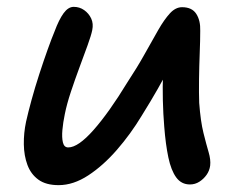

<svg xmlns="http://www.w3.org/2000/svg" viewBox="-20 -529 703 560"><path d="M151 11Q114 11 92 -5Q70 -21 60 -48Q50 -75 49.5 -108Q49 -141 56 -174Q62 -201 72 -237.5Q82 -274 94.5 -312.5Q107 -351 119 -384.5Q131 -418 139 -437Q152 -472 165.5 -490.5Q179 -509 195 -509Q212 -509 225.5 -499.5Q239 -490 246 -475Q253 -460 249 -441Q246 -426 235.5 -397Q225 -368 212 -333Q199 -298 187 -262Q175 -226 169 -196Q164 -172 162 -150Q160 -128 163.5 -113.5Q167 -99 179 -99Q208 -99 253 -150Q298 -201 351 -288Q380 -332 402 -371.5Q424 -411 441.5 -441.5Q459 -472 475.5 -490Q492 -508 511 -508Q540 -508 552.5 -488.5Q565 -469 564 -439Q564 -412 562.5 -374Q561 -336 560.5 -297Q560 -258 561 -229Q565 -175 573.5 -141Q582 -107 588.5 -85Q595 -63 593 -46Q591 -31 582.5 -19Q574 -7 561.5 1Q549 9 534 9Q509 9 494 -11.5Q479 -32 471 -70Q463 -108 459 -160Q456 -196 455 -236Q454 -276 455.5 -316Q457 -356 459 -390L496 -374Q486 -353 472.5 -328Q459 -303 440 -269.5Q421 -236 393 -191Q361 -138 321 -92Q281 -46 237.5 -17.5Q194 11 151 11Z"/></svg>

Font: Shantell Sans Medium
Style: Italic
Weight: 500
Italic angle: -11°
Designer: Stephen Nixon, Anya Danilova, Shantell Martin
Foundry: Arrow Type
Version: Version 1.011;[c5ecc13dd]